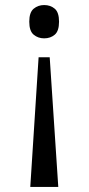

<svg xmlns="http://www.w3.org/2000/svg" viewBox="-20 -561 351 761"><path d="M177 -334 211 180H100L133 -334ZM155 -541Q180 -541 197 -526.5Q214 -512 214 -475Q214 -438 197 -423.5Q180 -409 155 -409Q131 -409 113.5 -423.5Q96 -438 96 -475Q96 -512 113.5 -526.5Q131 -541 155 -541Z"/></svg>

Font: Noto Serif Khmer SemiCondensed
Style: Regular
Weight: 400
Width: 4
Designer: Danh Hong and the Monotype Design Team
Foundry: Monotype Imaging Inc.
Version: Version 2.004; ttfautohint (v1.8.4.7-5d5b)